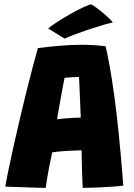

<svg xmlns="http://www.w3.org/2000/svg" viewBox="-20 -880 632 907"><path d="M196 7.5Q183 7.5 158.5 6.8Q134 6 105.2 5Q76.5 4 49.8 3.2Q23 2.5 5 1.5Q10.5 -31 20.5 -79.5Q30.5 -128 43.5 -186.2Q56.5 -244.5 71.2 -307.5Q86 -370.5 101.2 -432.8Q116.5 -495 131.5 -551.8Q146.5 -608.5 159 -653Q216 -660 267 -664.2Q318 -668.5 365.5 -668.5Q394.5 -668.5 422.5 -666.8Q450.5 -665 479 -661.5Q489 -617.5 499 -562Q509 -506.5 519.5 -430.2Q530 -354 540.8 -249.5Q551.5 -145 562.5 -3Q544 -0.5 509.5 2Q475 4.5 437.5 6Q400 7.5 371 7.5Q370 -7 369.2 -23.8Q368.5 -40.5 368 -59Q367.5 -77.5 367 -96.5Q366.5 -115.5 366 -134.2Q365.5 -153 365.5 -170Q349.5 -169.5 332.5 -168.8Q315.5 -168 299 -167.2Q282.5 -166.5 268.2 -165.2Q254 -164 243 -162.5Q232 -161 226.5 -160Q219.5 -129 213.5 -97.8Q207.5 -66.5 203 -39Q198.5 -11.5 196 7.5ZM249.5 -316.5Q258.5 -318 280.2 -320Q302 -322 325.5 -323.2Q349 -324.5 361.5 -324.5Q361 -334 360 -361.5Q359 -389 357.5 -422Q356 -455 355 -481.8Q354 -508.5 353 -516.5Q346 -516.5 331.5 -515.8Q317 -515 303.8 -514Q290.5 -513 285 -512.5Q282 -497.5 277 -471.5Q272 -445.5 266.8 -416Q261.5 -386.5 256.8 -360Q252 -333.5 249.5 -316.5ZM411.5 -859.5Q436.5 -844 458.5 -826Q480.5 -808 495 -793.5Q509.5 -779 513 -774Q490.5 -769 458.5 -759.5Q426.5 -750 392.5 -738.5Q358.5 -727 329.8 -716Q301 -705 285.5 -697.5L207.5 -745.5Q227 -761.5 256.5 -780.2Q286 -799 317.2 -816.5Q348.5 -834 374.2 -846Q400 -858 411.5 -859.5Z"/></svg>

Font: Grandstander Thin ExtraBold
Style: Regular
Weight: 800
Version: Version 1.200